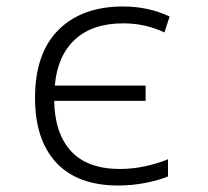

<svg xmlns="http://www.w3.org/2000/svg" viewBox="-20 -562 640 592"><path d="M350 -41Q389 -41 428 -49.5Q467 -58 498 -71V-18Q469 -6 428 2Q387 10 345 10Q219 10 153.5 -60.5Q88 -131 88 -260Q88 -398 160.5 -470Q233 -542 359 -542Q438 -542 503 -511L487 -462Q428 -490 360 -490Q265 -490 211 -440Q157 -390 149 -298H429V-251H147Q149 -150 199.5 -95.5Q250 -41 350 -41Z"/></svg>

Font: Noto Sans Mono UI Light
Style: Regular
Weight: 300
Monospace: yes
Designer: Monotype Design team
Foundry: Monotype Imaging Inc.
Version: Version 1.000